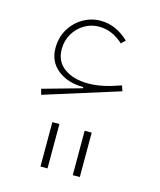

<svg xmlns="http://www.w3.org/2000/svg" viewBox="-98 -416 643 771"><g transform="rotate(15 223.5 -30.0)"><path d="M143.1 99.6V284.2H172.4V99.6ZM277.3 99.6V284.2H306.6V99.6ZM78.1 -191.4Q78.1 -134.8 120.1 -101.6Q162.1 -68.4 226.6 -68.4V-63.5L64.9 -18.1L71.3 5.4L382.8 -92.8L375 -115.2Q335.4 -101.1 303.2 -94.2Q271 -87.4 240.7 -87.4Q180.2 -87.4 141.8 -114.7Q103.5 -142.1 103.5 -192.9Q103.5 -229 120.4 -257.6Q137.2 -286.1 165 -302.7Q192.9 -319.3 225.6 -319.3Q280.8 -319.3 326.7 -276.9L343.3 -293Q315.4 -318.8 287.1 -331.3Q258.8 -343.8 225.1 -343.8Q187 -343.8 153.3 -324.2Q119.6 -304.7 98.9 -270.3Q78.1 -235.8 78.1 -191.4Z"/></g></svg>

Font: Estedad-FD VF
Style: Regular
Weight: 100
Designer: Amin Abedi
Version: Version 7.3